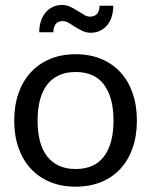

<svg xmlns="http://www.w3.org/2000/svg" viewBox="-20 -728 596 756"><path d="M278 -514.5Q333.5 -514.5 378.2 -496Q423 -477.5 454.2 -443.5Q485.5 -409.5 502.2 -361.2Q519 -313 519 -253.5Q519 -193.5 502.2 -145.5Q485.5 -97.5 454.2 -63.5Q423 -29.5 378.2 -11.2Q333.5 7 278 7Q222.5 7 177.8 -11.2Q133 -29.5 101.5 -63.5Q70 -97.5 53 -145.5Q36 -193.5 36 -253.5Q36 -313 53 -361.2Q70 -409.5 101.5 -443.5Q133 -477.5 177.8 -496Q222.5 -514.5 278 -514.5ZM278 -62.5Q353 -62.5 390 -112.8Q427 -163 427 -253Q427 -343.5 390 -394Q353 -444.5 278 -444.5Q240 -444.5 212 -431.5Q184 -418.5 165.2 -394Q146.5 -369.5 137.2 -333.8Q128 -298 128 -253Q128 -208 137.2 -172.5Q146.5 -137 165.2 -112.8Q184 -88.5 212 -75.5Q240 -62.5 278 -62.5ZM334 -662.5Q352 -662.5 361.8 -673Q371.5 -683.5 372 -705.5H426Q426 -682 419.8 -662.2Q413.5 -642.5 401.8 -628.5Q390 -614.5 373.8 -606.8Q357.5 -599 337.5 -599Q320 -599 304.8 -606.2Q289.5 -613.5 276 -622Q262.5 -630.5 250.5 -637.8Q238.5 -645 227 -645Q191 -645 190 -601H134.5Q134.5 -625 141 -644.8Q147.5 -664.5 159.5 -678.8Q171.5 -693 188 -700.8Q204.5 -708.5 224 -708.5Q241.5 -708.5 256.8 -701.2Q272 -694 285.5 -685.5Q299 -677 310.8 -669.8Q322.5 -662.5 334 -662.5Z"/></svg>

Font: LatoHex
Style: Regular
Weight: 400
Designer: Lukasz Dziedzic
Foundry: tyPoland Lukasz Dziedzic
Version: Version 1.104; Western+Polish opensource